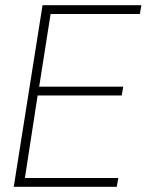

<svg xmlns="http://www.w3.org/2000/svg" viewBox="-20 -720 565 740"><path d="M33 0 144 -700H525L519 -666H175L131 -386H455L449 -352H125L76 -34H436L430 0Z"/></svg>

Font: Georama ExtraCondensed Thin ExtraLight
Style: Italic
Weight: 250
Italic angle: -9°
Version: Version 1.001